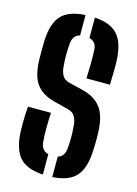

<svg xmlns="http://www.w3.org/2000/svg" viewBox="-123 -875 680 950"><g transform="rotate(15 217.0 -399.5)"><path d="M193.9 8.5Q109.2 3.6 72.7 -38.6Q36.2 -80.7 32.7 -171.1Q32.2 -191.6 32.2 -212.7Q32.1 -233.9 33 -255.1Q33.8 -276.2 36 -296.8H153.6Q151.6 -257.9 151.2 -219.9Q150.8 -181.8 153.6 -148.5Q155.3 -127.1 165 -113.8Q174.7 -100.6 193.9 -95.9ZM242 8.3V-96Q259.5 -101.2 268.3 -114.3Q277.2 -127.3 279 -148.5Q280.9 -168.9 281.5 -187.3Q282.1 -205.6 281.5 -224.4Q280.8 -243.1 279 -264.4Q277.3 -290.3 266.8 -309.8Q256.3 -329.2 230.9 -335.7L157.8 -354.4Q109.9 -366.7 82.5 -390.2Q55 -413.6 43 -449.3Q31 -485 29.5 -533.8Q29 -558.9 29.1 -582.6Q29.3 -606.2 29.8 -630Q33 -720.3 69.9 -761.9Q106.8 -803.6 193.6 -808.5V-704.1Q175.1 -699.4 165.9 -686.5Q156.8 -673.7 154.6 -652.3Q151.8 -623 151.9 -593.2Q152 -563.3 154.6 -533.8Q156.7 -506.5 167.5 -488.2Q178.4 -469.9 205.3 -463.5L269.7 -448Q320.7 -435.8 349.4 -411.4Q378.2 -387.1 390.6 -350.4Q403 -313.8 404.7 -264.4Q405.3 -247.1 405.3 -231.9Q405.3 -216.8 404.9 -202Q404.5 -187.3 403.8 -171.1Q400.3 -80.8 363.5 -38.7Q326.6 3.5 242 8.3ZM279.2 -506.8Q280.7 -543.2 281.2 -579.6Q281.6 -616 280.1 -652.3Q279.5 -673.2 269.7 -686Q259.9 -698.8 241.7 -703.6V-808.3Q322.9 -803.5 360.1 -761.6Q397.3 -719.7 400.8 -629.8Q401.8 -606.5 401.2 -572.6Q400.6 -538.8 399.2 -506.8Z"/></g></svg>

Font: Big Shoulders Stencil Display SC Thin
Style: Regular
Weight: 100
Designer: Patric King
Foundry: XO Type Co
Version: Version 2.001